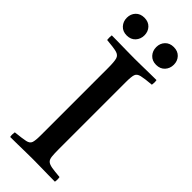

<svg xmlns="http://www.w3.org/2000/svg" viewBox="-284 -906 938 938"><g transform="rotate(45 185.0 -437.0)"><path d="M240 -589V-124Q240 -93 242 -75Q244 -57 253 -49Q262 -41 282 -37.5Q302 -34 339 -31Q342 -15 339 1Q319 1 290 0.5Q261 0 232.5 -0.5Q204 -1 185 -1Q166 -1 137.5 -0.5Q109 0 80.5 0.5Q52 1 30 1Q27 -14 30 -31Q78 -36 99 -40.5Q120 -45 125 -60Q130 -75 130 -111V-576Q130 -618 125 -636Q120 -654 99 -659.5Q78 -665 30 -669Q28 -684 30 -701Q51 -701 80.5 -700.5Q110 -700 139 -699.5Q168 -699 187 -699Q206 -699 234 -699.5Q262 -700 291 -700.5Q320 -701 339 -701Q342 -686 339 -669Q292 -665 271 -660Q250 -655 245 -640Q240 -625 240 -589ZM21 -814Q21 -840 37.5 -857.5Q54 -875 82 -875Q110 -875 126.5 -857.5Q143 -840 143 -814Q143 -788 126.5 -770Q110 -752 82 -752Q54 -752 37.5 -770Q21 -788 21 -814ZM224 -814Q224 -840 240.5 -857.5Q257 -875 285 -875Q313 -875 329.5 -857.5Q346 -840 346 -814Q346 -788 329.5 -770Q313 -752 285 -752Q257 -752 240.5 -770Q224 -788 224 -814Z"/></g></svg>

Font: Tiro Kannada
Style: Regular
Weight: 400
Designer: Kannada: John Hudson & Fiona Ross. Latin: John Hudson.
Foundry: Tiro Typeworks Ltd.
Version: Version 1.52